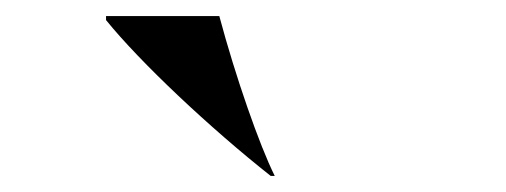

<svg xmlns="http://www.w3.org/2000/svg" viewBox="-20 -767 630 239"><path d="M317 -548H322C303 -586 273 -672 253 -747H112V-742C154 -690 241 -608 317 -548Z"/></svg>

Font: Nyght Serif Dark
Style: Regular
Weight: 800
Designer: Maksym Kobuzan
Version: Version 0.410;Glyphs 3.1.2 (3151)